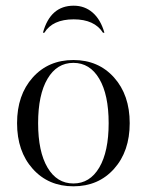

<svg xmlns="http://www.w3.org/2000/svg" viewBox="-20 -645 516 675"><path d="M95 -372.5Q150 -434 238 -434Q326 -434 381 -372.5Q436 -311 436 -212Q436 -113 381 -51.5Q326 10 238 10Q150 10 95 -51.5Q40 -113 40 -212Q40 -311 95 -372.5ZM147 -368Q114 -312 114 -212Q114 -112 147 -56Q180 0 238 0Q296 0 329 -56Q362 -112 362 -212Q362 -312 329 -368Q296 -424 238 -424Q180 -424 147 -368ZM239 -625Q278 -625 306 -600.5Q334 -576 347 -530H342Q312 -577 239 -577Q165 -577 136 -530H131Q157 -625 239 -625Z"/></svg>

Font: Libre Caslon Display
Style: Regular
Weight: 400
Designer: Pablo Impallari, Rodrigo Fuenzalida
Foundry: Pablo Impallari, Rodrigo Fuenzalida
Version: Version 1.002